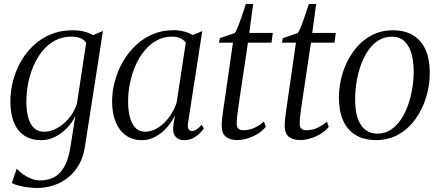

<svg xmlns="http://www.w3.org/2000/svg" viewBox="-20 -686 2190 954"><path d="M402 42.5Q394.5 93.5 372.5 132Q350.5 170.5 318.2 196.2Q286 222 246.2 235Q206.5 248 163 248Q144 248 120 245Q96 242 74 236.5Q52 231 38.5 223L63 152Q74.5 165.5 93.2 179Q112 192.5 134.5 201.5Q157 210.5 179 210.5Q219 210.5 249.5 194.2Q280 178 300.2 141Q320.5 104 330.5 42L354 -110Q340 -79 314.2 -51.5Q288.5 -24 255.2 -6.8Q222 10.5 184 10.5Q136 10.5 101.5 -11.8Q67 -34 49.2 -77.2Q31.5 -120.5 31.5 -183Q31.5 -232 44.2 -282Q57 -332 82.2 -377.5Q107.5 -423 144.8 -458.5Q182 -494 230.8 -514.8Q279.5 -535.5 339.5 -535.5Q373.5 -535.5 398 -529.2Q422.5 -523 442.5 -511.5L491.5 -532ZM408 -473Q398.5 -488.5 379.5 -496.2Q360.5 -504 335 -504Q289 -504 253 -484.5Q217 -465 190.2 -431.8Q163.5 -398.5 145.8 -356.8Q128 -315 119.5 -269.8Q111 -224.5 111 -182Q111 -144 117 -115.8Q123 -87.5 134.2 -68.8Q145.5 -50 161.8 -40.8Q178 -31.5 199 -31.5Q232.5 -31.5 265.5 -50.2Q298.5 -69 324.5 -100.8Q350.5 -132.5 362.5 -172Z M914.5 -76.5Q911 -53 917.2 -43.8Q923.5 -34.5 934.5 -34.5Q943.5 -34.5 956.2 -42.5Q969 -50.5 982 -66L993 -48Q988 -40 974.8 -26Q961.5 -12 941.2 -0.8Q921 10.5 895.5 10.5Q867 10.5 852 -7.5Q837 -25.5 841 -61.5L849.5 -113.5Q834 -80.5 809 -52.2Q784 -24 752.2 -6.8Q720.5 10.5 685.5 10.5Q639 10.5 605.8 -13.2Q572.5 -37 554.8 -80Q537 -123 537 -182.5Q537 -231 550.2 -281Q563.5 -331 589 -376.5Q614.5 -422 651.8 -458Q689 -494 736.8 -515Q784.5 -536 842.5 -536Q868 -536 892.8 -529.8Q917.5 -523.5 938 -512L985 -531.5ZM903 -474Q893.5 -488 876.2 -496Q859 -504 835.5 -504Q793.5 -504 759 -485.2Q724.5 -466.5 698 -434.2Q671.5 -402 653.5 -360.8Q635.5 -319.5 626 -274Q616.5 -228.5 616.5 -183.5Q616.5 -132 627 -98.2Q637.5 -64.5 656.2 -48Q675 -31.5 700 -31.5Q725.5 -31.5 749.8 -43Q774 -54.5 795 -74.8Q816 -95 832 -121.2Q848 -147.5 858 -177.5Z M1166.5 -169.5Q1163 -144.5 1160.8 -127.5Q1158.5 -110.5 1157.2 -98Q1156 -85.5 1156 -71.5Q1156 -54.5 1164.5 -46.8Q1173 -39 1188.5 -39Q1220 -39 1246 -51.8Q1272 -64.5 1291.5 -82L1300.5 -55.5Q1283.5 -35 1259 -20.2Q1234.5 -5.5 1208 2.2Q1181.5 10 1158.5 10Q1123 10 1102.2 -6.5Q1081.5 -23 1081.5 -61.5Q1081.5 -70 1082.5 -82.2Q1083.5 -94.5 1085.2 -109.5Q1087 -124.5 1089.2 -140.5Q1091.5 -156.5 1094 -172.5L1137.5 -474H1068L1072.5 -496.5L1146 -521.5Q1154.5 -532.5 1165 -559.8Q1175.5 -587 1185.2 -617Q1195 -647 1201.5 -666.5H1238L1218.5 -522.5H1335.5L1329 -474H1212Z M1479.5 -169.5Q1476 -144.5 1473.8 -127.5Q1471.5 -110.5 1470.2 -98Q1469 -85.5 1469 -71.5Q1469 -54.5 1477.5 -46.8Q1486 -39 1501.5 -39Q1533 -39 1559 -51.8Q1585 -64.5 1604.5 -82L1613.5 -55.5Q1596.5 -35 1572 -20.2Q1547.5 -5.5 1521 2.2Q1494.5 10 1471.5 10Q1436 10 1415.2 -6.5Q1394.5 -23 1394.5 -61.5Q1394.5 -70 1395.5 -82.2Q1396.5 -94.5 1398.2 -109.5Q1400 -124.5 1402.2 -140.5Q1404.5 -156.5 1407 -172.5L1450.5 -474H1381L1385.5 -496.5L1459 -521.5Q1467.5 -532.5 1478 -559.8Q1488.5 -587 1498.2 -617Q1508 -647 1514.5 -666.5H1551L1531.5 -522.5H1648.5L1642 -474H1525Z M1931.5 -535.5Q1992 -535.5 2032.8 -510.5Q2073.5 -485.5 2094.5 -438.5Q2115.5 -391.5 2115.5 -324Q2115.5 -262.5 2097.5 -203Q2079.5 -143.5 2045 -95.2Q2010.5 -47 1961.2 -18.5Q1912 10 1849 10Q1788.5 10 1747.2 -15Q1706 -40 1685 -87.2Q1664 -134.5 1664 -200Q1664 -262.5 1682.5 -322.5Q1701 -382.5 1736 -430.8Q1771 -479 1820.5 -507.2Q1870 -535.5 1931.5 -535.5ZM1926 -503.5Q1889.5 -503.5 1860.2 -485Q1831 -466.5 1809 -434.5Q1787 -402.5 1772.8 -362.2Q1758.5 -322 1751.5 -278Q1744.5 -234 1744.5 -192Q1744.5 -133.5 1758.2 -95.8Q1772 -58 1797 -40Q1822 -22 1855 -22Q1891.5 -22 1920.5 -40.5Q1949.5 -59 1971 -90.5Q1992.5 -122 2006.8 -162Q2021 -202 2028.2 -245.2Q2035.5 -288.5 2035.5 -329.5Q2035.5 -379 2024.8 -418.2Q2014 -457.5 1990.2 -480.5Q1966.5 -503.5 1926 -503.5Z"/></svg>

Font: Merriweather 96pt Light
Style: Italic
Weight: 300
Italic angle: -7.8°
Version: Version 2.101